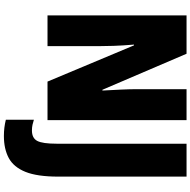

<svg xmlns="http://www.w3.org/2000/svg" viewBox="-16 -738 978 986"><g transform="rotate(90 473.0 -245.0)"><path d="M597 0H399L213 -444H209Q214 -385 215.5 -339.5Q217 -294 217 -263V0H59V-714H256L441 -282H445Q442 -336 440 -379.5Q438 -423 438 -455V-714H597ZM678 224Q656 224 635.5 221.5Q615 219 595 214V70Q607 74 620.5 77Q634 80 650 80Q689 80 703.5 53Q718 26 718 -47V-714H887V-55Q887 53 862.5 113.5Q838 174 791.5 199Q745 224 678 224Z"/></g></svg>

Font: Noto Sans ExtraCondensed Black
Style: Regular
Weight: 900
Width: 2
Designer: Monotype Design Team
Foundry: Monotype Imaging Inc.
Version: Version 2.013; ttfautohint (v1.8.4.7-5d5b)